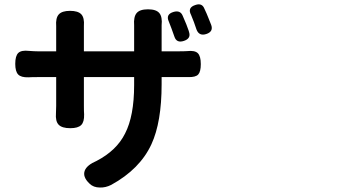

<svg xmlns="http://www.w3.org/2000/svg" viewBox="-20 -794 1540 866"><path d="M430.7 51.8Q401.4 51.8 383.8 34.2Q351.6 3.9 362.3 -24.4Q372.1 -49.8 416 -68.4Q505.9 -115.2 543.9 -191.4Q585 -270.5 585 -410.2V-446.3H358.4V-316.4Q358.4 -290 359.4 -278.3Q360.4 -244.1 346.2 -230Q332 -215.8 296.9 -215.8Q259.8 -215.8 244.6 -231.4Q229.5 -247.1 232.4 -283.2Q233.4 -293.9 233.4 -316.4V-446.3H152.3Q121.1 -446.3 108.4 -445.3Q75.2 -444.3 62 -458Q48.8 -471.7 48.8 -505.9Q48.8 -542 62.5 -555.2Q76.2 -568.4 110.4 -564.5Q135.7 -562.5 152.3 -562.5H233.4V-658.2Q233.4 -667 233.4 -675.8Q230.5 -712.9 245.1 -729Q259.8 -745.1 295.9 -745.1Q332 -745.1 346.7 -729.5Q361.3 -713.9 358.4 -676.8Q358.4 -667 358.4 -657.2V-562.5H471.7H585V-664.1Q585 -671.9 585 -679.7Q582 -717.8 596.2 -734.9Q610.4 -752 647.5 -752Q684.6 -752 698.7 -734.9Q712.9 -717.8 709 -679.7Q709 -671.9 709 -664.1V-562.5H780.3Q811.5 -562.5 824.2 -563.5Q858.4 -567.4 872.1 -554.2Q885.7 -541 885.7 -504.9Q885.7 -470.7 874 -458Q862.3 -445.3 829.1 -446.3Q805.7 -446.3 781.2 -446.3H709V-414.1Q709 -243.2 663.1 -143.6Q611.3 -31.2 481.4 40Q456.1 52.7 430.7 51.8ZM766.6 -628.9Q752 -670.9 741.2 -697.3Q726.6 -729.5 762.7 -740.2Q793 -749 803.7 -723.6Q808.6 -711.9 820.3 -684.6Q824.2 -674.8 831.1 -655.3Q832 -650.4 833 -648.4Q841.8 -620.1 809.1 -609.4Q776.4 -598.6 766.6 -628.9ZM866.2 -661.1Q855.5 -694.3 841.8 -726.6Q824.2 -759.8 861.3 -771.5Q891.6 -782.2 902.3 -753.9Q905.3 -747.1 912.1 -732.4Q916 -721.7 918.9 -715.8Q928.7 -692.4 932.6 -681.6Q943.4 -651.4 910.6 -640.6Q877.9 -629.9 866.2 -661.1Z"/></svg>

Font: Bpmf GenSen Rounded B
Style: B
Weight: 700
Foundry: But Ko
Version: Version 1.320